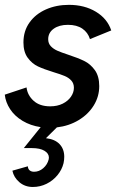

<svg xmlns="http://www.w3.org/2000/svg" viewBox="-23 -515 482 788"><path d="M256.8 -290.5Q296.9 -277.3 322.5 -264.9Q348.1 -252.4 366.2 -227.3Q384.3 -202.1 384.3 -161.6Q384.3 -118.7 361.6 -82Q338.9 -45.4 299.3 -21.7Q259.8 2 210.4 7.8L165.5 52.2Q202.1 56.2 221.4 76.4Q240.7 96.7 240.7 128.4Q240.7 141.1 237.8 154.8Q231.4 181.2 213.1 203.6Q194.8 226.1 168.2 239.3Q141.6 252.4 111.8 252.4Q79.6 252.4 56.6 232.9Q33.7 213.4 27.8 185.5L91.3 167.5Q91.8 178.2 98.6 184.1Q105.5 189.9 116.7 189.9Q137.7 189.9 154.5 175.3Q171.4 160.6 176.8 139.2Q177.7 134.3 177.7 131.8Q177.7 114.7 159.4 103.8Q141.1 92.8 108.4 92.8H74.7L144 6.8Q102.1 0.5 69.6 -19Q37.1 -38.6 18.6 -66.9Q0 -95.2 -3.4 -126.5L85.9 -156.2Q89.8 -124 115 -101.3Q140.1 -78.6 183.1 -78.6Q212.4 -78.6 234.4 -89.6Q256.3 -100.6 268.3 -118.2Q280.3 -135.7 280.3 -154.8Q280.3 -172.9 269.5 -184.6Q258.8 -196.3 242.4 -203.1Q226.1 -210 196.8 -218.8Q157.2 -231 132.8 -242.4Q108.4 -253.9 90.8 -277.8Q73.2 -301.8 73.2 -340.8Q73.2 -387.7 98.1 -422.6Q123 -457.5 165.5 -476.3Q208 -495.1 259.8 -495.1Q323.7 -495.1 370.6 -466.8Q417.5 -438.5 433.6 -390.1L346.2 -354.5Q337.9 -381.8 314.9 -397.5Q292 -413.1 255.9 -413.1Q219.7 -413.1 197.3 -397Q174.8 -380.9 174.8 -354Q174.8 -336.9 185.5 -325.4Q196.3 -314 212.4 -306.9Q228.5 -299.8 256.8 -290.5Z"/></svg>

Font: Acari Sans SemiBold
Style: Italic
Weight: 600
Italic angle: -13°
Designer: Alfredo Marco Pradil and Stefan Peev
Foundry: Hanken Design Co.
Version: Version 1.045;January 11, 2019;FontCreator 11.5.0.2425 64-bi